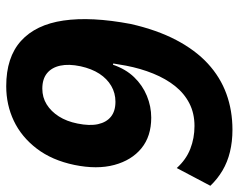

<svg xmlns="http://www.w3.org/2000/svg" viewBox="-95 -661 767 617"><g transform="rotate(90 288.5 -352.5)"><path d="M257 11Q164 11 111.5 -36.5Q59 -84 46 -173Q33 -262 57 -389Q76 -473 108.5 -535Q141 -597 184.5 -637Q228 -677 281.5 -696.5Q335 -716 397 -716Q435 -716 468 -708Q501 -700 528 -684Q555 -668 577 -645L520 -537Q493 -567 458.5 -580.5Q424 -594 385 -594Q344 -594 312 -577.5Q280 -561 256.5 -531.5Q233 -502 216.5 -461.5Q200 -421 191 -374L184 -333L188 -332Q202 -373 228 -400Q254 -427 288 -441Q322 -455 358 -455Q418 -455 456.5 -423.5Q495 -392 510 -336.5Q525 -281 510 -208Q495 -136 457.5 -87Q420 -38 368.5 -13.5Q317 11 257 11ZM265 -105Q293 -105 315.5 -119Q338 -133 354 -158Q370 -183 377 -218Q385 -257 379 -284Q373 -311 355 -325.5Q337 -340 307 -340Q279 -340 256 -326.5Q233 -313 217 -288.5Q201 -264 193 -228Q185 -190 191 -162.5Q197 -135 215.5 -120Q234 -105 265 -105Z"/></g></svg>

Font: Nunito Sans 7pt SemiCondensed ExtraBold
Style: Italic
Weight: 800
Width: 4
Italic angle: -9°
Designer: Vernon Adams
Foundry: Vernon Adams
Version: Version 3.101;gftools[0.9.27]